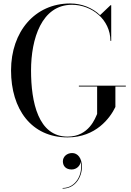

<svg xmlns="http://www.w3.org/2000/svg" viewBox="-20 -780 755 1104"><path d="M433.5 -287.5V-282.5H538.5V-125C528.5 -103 492.5 5.5 368.5 5.5C199.5 5.5 158.5 -193 158.5 -375C158.5 -557 219.5 -752.5 393.5 -752.5C507.5 -752.5 614.5 -668 615 -545H619.5V-750H615.5L555.5 -693C512 -735 450.5 -760 383.5 -760C180.5 -760 43.5 -598 43.5 -375C43.5 -152 160.5 10 368.5 10C531.5 10 613.5 -102 643.5 -165V-282.5H703.5V-287.5ZM341.5 147.5C341.5 173.5 357.5 194.5 392 194.5C421.5 194.5 442 171.5 443.5 150.5C458.5 221 416.5 301 340 301V304.5C412 304.5 451 239.5 451 179C451 128.5 426.5 100 395 100C364.5 100 341.5 121 341.5 147.5Z"/></svg>

Font: Bodoni* 36pt
Style: Regular
Weight: 400
Version: Version 2.3